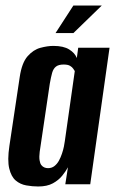

<svg xmlns="http://www.w3.org/2000/svg" viewBox="-20 -668 418 696"><path d="M118.5 8Q97.2 8 75.4 4.1Q53.6 0.3 37.1 -13.6Q20.6 -27.5 13.5 -57.2Q6.3 -86.8 14 -138.7L51.5 -388.8Q59.1 -440.3 80 -464.1Q100.9 -487.9 126.6 -494.7Q152.3 -501.6 173.5 -501.6Q210.3 -501.6 230.9 -488.7Q251.5 -475.8 258.5 -457.7L263.5 -495H377.1L307.1 0H216.7L226.3 -61.6Q218.3 -46.8 205.3 -30.8Q192.4 -14.8 171.5 -3.4Q150.6 8 118.5 8ZM154 -58.4Q167.4 -58.4 177.1 -65.9Q186.8 -73.4 193.5 -85.4Q200.1 -97.5 204.6 -111Q209.2 -124.6 211.6 -136.5Q214 -148.5 215 -156.5L251.1 -410.4Q249.1 -413.3 245.5 -418.9Q242 -424.5 234 -429.3Q226.1 -434.1 210.6 -434.1Q192.5 -434.1 182.9 -426.6Q173.3 -419.1 169 -404Q164.8 -388.9 160.5 -364.7L123.9 -117.6Q121.6 -99.3 123.4 -87.5Q125.1 -75.6 129.9 -69.5Q134.7 -63.4 141.1 -60.9Q147.4 -58.4 154 -58.4ZM181.3 -548.1 246 -648H349L246.1 -548.1Z"/></svg>

Font: Alumni Sans Thin
Style: Italic
Weight: 100
Italic angle: -8°
Designer: Robert E. Leuschke
Foundry: Robert E. Leuschke
Version: Version 1.016